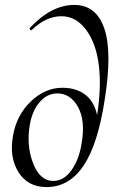

<svg xmlns="http://www.w3.org/2000/svg" viewBox="-20 -747 461 781"><path d="M282 -727Q371 -727 404 -632Q437 -537 406 -342Q378 -159 319.5 -72.5Q261 14 169 14Q93 14 55 -47Q17 -108 33 -195Q47 -278 105 -334Q163 -390 234 -390Q289 -390 326 -362.5Q363 -335 375 -279Q393 -392 382 -481.5Q371 -571 330 -626Q289 -681 230 -681Q167 -681 109 -625Q106 -622 102.5 -626.5Q99 -631 101 -633Q189 -727 282 -727ZM312 -164Q328 -256 297.5 -311.5Q267 -367 213 -367Q172 -367 141.5 -332Q111 -297 101 -238Q87 -153 115 -82Q143 -11 196 -11Q240 -11 271 -55Q302 -99 312 -164Z"/></svg>

Font: Cormorant Infant Book
Style: Italic
Weight: 500
Italic angle: -10°
Designer: Christian Thalmann (Catharsis Fonts)
Version: Version 1.000;PS 002.000;hotconv 1.0.88;makeotf.lib2.5.64775